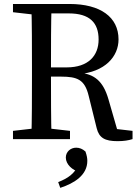

<svg xmlns="http://www.w3.org/2000/svg" viewBox="-20 -689 691 951"><path d="M44.3 0H326.7V-40.8L195.8 -55.8H175.2L44.3 -40.8V0ZM135.3 0H235.5C232.5 -103 232.5 -207 232.5 -319.6V-349.7C232.5 -467.1 232.5 -565.4 235.5 -669.3H135.3C138.3 -566.3 138.3 -462.3 138.3 -359.3V-310C138.3 -205 138.3 -101 135.3 0ZM562.4 10.2C593.3 10.2 616.9 6.3 636.5 0V-40.8L530.9 -53L564.8 -32.2L517.1 -197.5C490.6 -288.5 446.9 -322.6 370 -329.5L367.1 -321.3C500.7 -332.2 567.1 -409.3 567.1 -493.8C567.1 -604.4 477.3 -669.3 324.1 -669.3H185.5V-622.6H320.8C423.5 -622.6 468.4 -577 468.4 -493.2C468.4 -413.2 417.7 -355.2 310.2 -355.2H185.6V-309.5H281.8C363.5 -309.5 399.8 -294.6 419.2 -214.4L458.9 -54.1C470.8 -6.2 499.1 10.2 562.4 10.2ZM44.3 -628.5 175.2 -613.5H185.5V-669.3H44.3V-628.5ZM412.5 107.9C412.5 94.7 410.4 82.6 403.4 61.6C388.7 48.4 373.6 42.5 357.3 42.5C329.5 42.5 306 62.9 306 91.4C306 124.6 337.9 154.5 375.4 163.9L372.5 122.8C348.4 172 317.5 193.7 268.2 212.9L278.5 241.5C349.2 218.3 412.5 177.8 412.5 107.9Z"/></svg>

Font: Source Serif Variable
Style: Regular
Weight: 389
Designer: Frank Grießhammer
Foundry: Adobe Systems Incorporated
Version: Version 3.001;hotconv 1.0.111;makeotfexe 2.5.65597